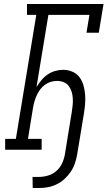

<svg xmlns="http://www.w3.org/2000/svg" viewBox="-20 -755 542 968"><path d="M145 193 144 137H175Q198 137 221 130.5Q244 124 263 108Q282 92 292.5 69.5Q303 47 307 24L342 -191Q345 -209 346.5 -226Q348 -243 347 -260Q346 -277 341 -293Q336 -309 326 -322Q316 -335 300.5 -341Q285 -347 267 -347Q252 -347 236.5 -342.5Q221 -338 207 -328Q193 -318 183 -304.5Q173 -291 166 -276Q159 -261 154.5 -246Q150 -231 147 -215L121 -55H190V0H6V-55H60L163 -680H116V-735H502L478 -590H416L431 -680H224L164 -316Q175 -334 189 -351Q203 -368 221 -380Q239 -392 259 -397.5Q279 -403 299 -403Q323 -403 345 -393.5Q367 -384 380.5 -366Q394 -348 400.5 -325.5Q407 -303 409 -279Q411 -255 409 -231Q407 -207 403 -182L369 24Q365 47 357.5 69Q350 91 336.5 111Q323 131 305 147.5Q287 164 265 174.5Q243 185 220.5 189Q198 193 175 193Z"/></svg>

Font: Iosevka Curly Slab Light
Style: Italic
Weight: 300
Italic angle: -9°
Monospace: yes
Designer: Belleve Invis
Foundry: Belleve Invis
Version: Version 22.1.2; ttfautohint (v1.8.4)